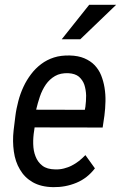

<svg xmlns="http://www.w3.org/2000/svg" viewBox="-20 -769 503 799"><path d="M463.4 -749H351.1L236.8 -605.5H314ZM201.7 9.8C235.4 10.3 267.1 4.4 297.9 -8.3C328.6 -21 354 -41 375 -68.4L335.4 -123.5C326.7 -114.7 317.9 -106.4 308.6 -99.1C299.3 -91.8 289.1 -85.4 278.8 -80.1C268.6 -74.7 257.3 -70.8 246.1 -67.9C234.4 -64.9 222.2 -63.5 209.5 -64C187 -64.5 169.4 -69.3 156.2 -79.6C143.1 -89.8 133.8 -102.5 127.9 -118.2C121.6 -133.8 118.7 -150.9 118.2 -169.9C117.7 -188.5 119.1 -207 122.1 -225.1L124 -238.8L407.2 -238.3L414.6 -288.6C417 -307.6 418.5 -327.1 418.9 -347.2C419.4 -366.7 418 -385.7 415 -404.3C412.1 -422.4 407.2 -439.5 400.9 -455.6C394.5 -471.7 385.3 -485.4 374 -497.6C362.3 -509.8 348.1 -519 331.1 -526.4C314 -533.7 293.5 -537.6 270 -538.1C246.1 -538.6 224.1 -536.1 204.6 -529.8C184.6 -523.4 167 -514.2 151.4 -502.4C135.3 -490.2 121.6 -476.6 109.4 -460.4C97.2 -444.3 86.4 -426.8 77.6 -407.7C68.8 -388.7 61.5 -368.7 56.2 -348.1C50.8 -327.1 46.4 -306.6 43.9 -285.6L36.6 -226.1C33.2 -195.8 33.7 -166.5 37.6 -138.7C41.5 -110.4 49.8 -85.4 63 -63.5C75.7 -41.5 93.3 -23.9 116.2 -10.7C139.2 2.4 167.5 9.3 201.7 9.8ZM264.6 -464.4C283.2 -463.4 297.9 -458.5 308.6 -449.7C318.8 -440.4 326.7 -429.2 331.1 -416C335.4 -402.3 337.9 -387.7 338.4 -371.6C338.4 -355.5 337.4 -339.8 335.4 -324.7L333 -312L130.4 -312.5C134.8 -330.6 139.6 -348.6 146 -367.2C152.3 -385.7 160.6 -402.3 170.9 -417.5C181.2 -432.1 193.8 -443.8 209 -452.6C224.1 -461.4 242.7 -465.3 264.6 -464.4Z"/></svg>

Font: Roboto Condensed
Style: Italic
Weight: 400
Designer: Google
Version: Version 1.000;PS 001.000;hotconv 1.0.88;makeotf.lib2.5.64775